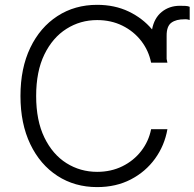

<svg xmlns="http://www.w3.org/2000/svg" viewBox="-20 -757 797 787"><path d="M666.2 -500H599.4Q589.5 -549.7 558.8 -589.3Q528.1 -628.9 481.7 -651.8Q435.4 -674.7 378.2 -674.7Q309.3 -674.7 252.5 -638.8Q195.7 -603 161.9 -533.7Q128.2 -464.5 128.2 -363.6Q128.2 -262.8 161.9 -193.4Q195.7 -123.9 252.5 -88.2Q309.3 -52.6 378.2 -52.6Q435.4 -52.6 481.7 -75.5Q528.1 -98.4 558.8 -138Q589.5 -177.6 599.4 -227.3H666.2Q654.5 -160.5 615.6 -106.7Q576.7 -52.9 516.2 -21.5Q455.6 9.9 378.2 9.9Q286.6 9.9 215.6 -36Q144.5 -82 104.2 -166Q63.9 -250 63.9 -363.6Q63.9 -477.6 104.2 -561.4Q144.5 -645.2 215.6 -691.2Q286.6 -737.2 378.2 -737.2Q449.9 -737.2 507.3 -709.9Q564.6 -682.5 603.3 -636.4Q611.9 -682.9 642.9 -708.1Q674 -733.3 717.3 -733.3Q728.3 -733.3 739.9 -732.8Q751.4 -732.2 757.5 -729V-675.1Q753.6 -676.5 748.4 -677.4Q743.3 -678.3 736.2 -677.9Q702.1 -678.3 682.4 -663.9Q662.6 -649.5 663 -609.7V-515.6Q664.8 -507.8 666.2 -500Z"/></svg>

Font: Inter UI Light
Style: Regular
Weight: 300
Designer: Rasmus Andersson
Foundry: rsms
Version: 3.2;8d6f07862